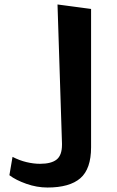

<svg xmlns="http://www.w3.org/2000/svg" viewBox="-20 -820 524 858"><path d="M257 -179 237 -800 387 -780V-162Q387 -65 339 -23.5Q291 18 192 18Q145 18 98 1.5Q51 -15 22 -37L36 -119Q67 -103 98.5 -95.5Q130 -88 159 -88Q209 -88 233 -107Q257 -126 257 -173Z"/></svg>

Font: RocknRoll One
Style: Regular
Weight: 400
Designer: Fontworks Inc.
Foundry: Fontworks Inc.
Version: Version 1.100